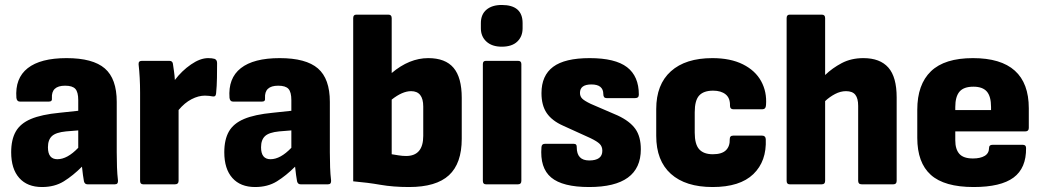

<svg xmlns="http://www.w3.org/2000/svg" viewBox="-20 -742 4198 773"><path d="M149 11Q90 11 57.5 -25.5Q25 -62 25 -129Q25 -180 43.5 -212.5Q62 -245 104.5 -263Q147 -281 220 -288L295 -296V-339Q295 -371 283.5 -384Q272 -397 242 -397Q186 -397 189 -347Q191 -333 177 -333H60Q48 -333 46 -348Q40 -427 91.5 -467.5Q143 -508 248 -508Q354 -508 402 -466.5Q450 -425 450 -332V-129Q450 -96 451 -68.5Q452 -41 455 -15Q456 0 443 0H332Q321 0 318 -12Q314 -33 310 -71Q274 -35 237 -12Q200 11 149 11ZM173 -149Q173 -101 211 -101Q251 -101 295 -147V-217L246 -213Q205 -209 189 -194Q173 -179 173 -149Z M556 0Q544 0 544 -14V-369Q544 -430 538 -483Q537 -497 551 -497H662Q674 -497 676 -486Q678 -472 680.5 -455Q683 -438 684 -420Q712 -457 749 -482.5Q786 -508 818 -508Q834 -508 844 -505Q854 -501 854 -488Q854 -462 853.5 -428.5Q853 -395 850 -366Q849 -351 835 -354Q830 -355 822 -356Q814 -357 805 -357Q779 -357 751 -342.5Q723 -328 699 -299V-14Q699 0 685 0Z M1007 11Q948 11 915.5 -25.5Q883 -62 883 -129Q883 -180 901.5 -212.5Q920 -245 962.5 -263Q1005 -281 1078 -288L1153 -296V-339Q1153 -371 1141.5 -384Q1130 -397 1100 -397Q1044 -397 1047 -347Q1049 -333 1035 -333H918Q906 -333 904 -348Q898 -427 949.5 -467.5Q1001 -508 1106 -508Q1212 -508 1260 -466.5Q1308 -425 1308 -332V-129Q1308 -96 1309 -68.5Q1310 -41 1313 -15Q1314 0 1301 0H1190Q1179 0 1176 -12Q1172 -33 1168 -71Q1132 -35 1095 -12Q1058 11 1007 11ZM1031 -149Q1031 -101 1069 -101Q1109 -101 1153 -147V-217L1104 -213Q1063 -209 1047 -194Q1031 -179 1031 -149Z M1627 11Q1563 11 1511.5 2Q1460 -7 1402 -12V-669Q1402 -683 1414 -683H1544Q1557 -683 1557 -669V-448Q1628 -508 1704 -508Q1773 -508 1806 -469Q1839 -430 1839 -348V-183Q1839 -84 1787.5 -36.5Q1736 11 1627 11ZM1557 -121Q1570 -119 1585 -116.5Q1600 -114 1615 -114Q1684 -114 1684 -195V-313Q1684 -375 1635 -375Q1600 -375 1557 -341Z M1936 0Q1924 0 1924 -14V-484Q1924 -497 1936 -497H2066Q2079 -497 2079 -484V-14Q2079 0 2066 0ZM2000 -554Q1961 -554 1938.5 -574.5Q1916 -595 1916 -628V-649Q1916 -684 1938.5 -703Q1961 -722 2000 -722Q2084 -722 2084 -649V-628Q2084 -595 2062.5 -574.5Q2041 -554 2000 -554Z M2352 11Q2245 11 2199 -27.5Q2153 -66 2160 -150Q2161 -163 2174 -163H2290Q2303 -163 2302 -149Q2302 -96 2352 -96Q2405 -96 2405 -135Q2405 -152 2394.5 -162.5Q2384 -173 2357 -186L2247 -236Q2202 -256 2181 -287Q2160 -318 2160 -367Q2160 -438 2207 -473Q2254 -508 2354 -508Q2457 -508 2504.5 -471.5Q2552 -435 2552 -361Q2552 -347 2537 -347H2422Q2409 -347 2409 -363Q2409 -402 2361 -402Q2315 -402 2315 -368Q2315 -354 2324 -345Q2333 -336 2358 -324L2467 -277Q2516 -254 2538 -223Q2560 -192 2560 -141Q2560 11 2352 11Z M2849 11Q2740 11 2681 -42Q2622 -95 2622 -195V-303Q2622 -402 2681 -455Q2740 -508 2848 -508Q2921 -508 2971 -483Q3021 -458 3044.5 -415Q3068 -372 3064 -319Q3063 -302 3049 -302H2933Q2919 -302 2919 -316Q2920 -347 2901.5 -362Q2883 -377 2851 -377Q2813 -377 2795 -357.5Q2777 -338 2777 -290V-208Q2777 -161 2795 -141Q2813 -121 2850 -121Q2886 -121 2902.5 -137Q2919 -153 2918 -182Q2918 -196 2932 -196H3048Q3062 -196 3063 -182Q3067 -93 3013 -41Q2959 11 2849 11Z M3159 0Q3147 0 3147 -14V-669Q3147 -683 3159 -683H3289Q3302 -683 3302 -669V-440Q3331 -468 3369 -488Q3407 -508 3456 -508Q3523 -508 3556.5 -470Q3590 -432 3590 -350V-14Q3590 0 3577 0H3449Q3435 0 3435 -14V-316Q3435 -346 3423.5 -360.5Q3412 -375 3386 -375Q3364 -375 3342 -363.5Q3320 -352 3302 -335V-14Q3302 0 3289 0Z M3900 11Q3782 11 3727.5 -38Q3673 -87 3673 -187V-300Q3673 -402 3728 -455Q3783 -508 3897 -508Q4122 -508 4122 -306V-227Q4122 -213 4108 -213H3826V-177Q3826 -141 3842.5 -122.5Q3859 -104 3897 -104Q3927 -104 3944.5 -114.5Q3962 -125 3962 -147Q3962 -159 3976 -159H4098Q4111 -159 4111 -146Q4112 -65 4060.5 -27Q4009 11 3900 11ZM3826 -299H3970V-311Q3970 -354 3953 -373.5Q3936 -393 3899 -393Q3860 -393 3843 -373Q3826 -353 3826 -311Z"/></svg>

Font: Sofia Sans Semi Condensed Black
Style: Regular
Weight: 900
Designer: Botio Nikoltchev, Ani Petrova
Foundry: lettersoup
Version: Version 4.100; ttfautohint (v1.8.4.7-5d5b)